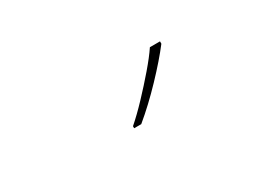

<svg xmlns="http://www.w3.org/2000/svg" viewBox="-27 -933 654 493"><g transform="rotate(-30 300.0 -686.0)"><path d="M274 -612Q297 -632 323.5 -660Q350 -688 374.5 -716.5Q399 -745 413 -766H443V-759Q417 -725 376 -682Q335 -639 295 -606H274Z"/></g></svg>

Font: Noto Sans Mono Thin
Style: Regular
Weight: 100
Designer: Monotype Design Team
Foundry: Monotype Imaging Inc.
Version: Version 2.014